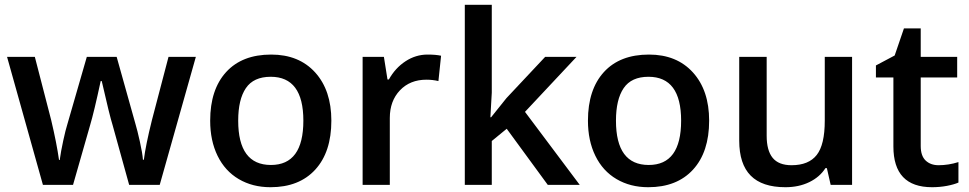

<svg xmlns="http://www.w3.org/2000/svg" viewBox="-20 -780 4089 810"><path d="M524.9 0 455.1 -252Q442.4 -292 409.2 -438H404.8Q376.5 -306.2 359.9 -251L288.1 0H161.1L9.8 -540H127L195.8 -273.9Q219.2 -175.3 229 -105H231.9Q236.8 -140.6 246.8 -186.8Q256.8 -232.9 264.2 -255.9L346.2 -540H472.2L551.8 -255.9Q559.1 -231.9 570.1 -182.6Q581.1 -133.3 583 -106H586.9Q594.2 -166 621.1 -273.9L690.9 -540H806.2L653.8 0Z M1377.9 -271Q1377.9 -138.7 1310.1 -64.5Q1242.2 9.8 1121.1 9.8Q1045.4 9.8 987.3 -24.4Q929.2 -58.6 897.9 -122.6Q866.7 -186.5 866.7 -271Q866.7 -402.3 934.1 -476.1Q1001.5 -549.8 1124 -549.8Q1241.2 -549.8 1309.6 -474.4Q1377.9 -398.9 1377.9 -271ZM984.9 -271Q984.9 -84 1123 -84Q1259.8 -84 1259.8 -271Q1259.8 -456.1 1122.1 -456.1Q1049.8 -456.1 1017.3 -408.2Q984.9 -360.4 984.9 -271Z M1783.7 -549.8Q1818.4 -549.8 1840.8 -544.9L1829.6 -438Q1805.2 -443.8 1778.8 -443.8Q1710 -443.8 1667.2 -398.9Q1624.5 -354 1624.5 -282.2V0H1509.8V-540H1599.6L1614.7 -444.8H1620.6Q1647.5 -493.2 1690.7 -521.5Q1733.9 -549.8 1783.7 -549.8Z M2051.8 -285.2 2116.7 -366.2 2279.8 -540H2412.1L2194.8 -308.1L2425.8 0H2291L2117.7 -236.8L2054.7 -185.1V0H1940.9V-759.8H2054.7V-389.2L2048.8 -285.2Z M2971.7 -271Q2971.7 -138.7 2903.8 -64.5Q2835.9 9.8 2714.8 9.8Q2639.2 9.8 2581.1 -24.4Q2522.9 -58.6 2491.7 -122.6Q2460.4 -186.5 2460.4 -271Q2460.4 -402.3 2527.8 -476.1Q2595.2 -549.8 2717.8 -549.8Q2835 -549.8 2903.3 -474.4Q2971.7 -398.9 2971.7 -271ZM2578.6 -271Q2578.6 -84 2716.8 -84Q2853.5 -84 2853.5 -271Q2853.5 -456.1 2715.8 -456.1Q2643.6 -456.1 2611.1 -408.2Q2578.6 -360.4 2578.6 -271Z M3484.4 0 3468.3 -70.8H3462.4Q3438.5 -33.2 3394.3 -11.7Q3350.1 9.8 3293.5 9.8Q3195.3 9.8 3147 -39.1Q3098.6 -87.9 3098.6 -187V-540H3214.4V-207Q3214.4 -145 3239.7 -114Q3265.1 -83 3319.3 -83Q3391.6 -83 3425.5 -126.2Q3459.5 -169.4 3459.5 -271V-540H3574.7V0Z M3939.5 -83Q3981.4 -83 4023.4 -96.2V-9.8Q4004.4 -1.5 3974.4 4.2Q3944.3 9.8 3912.1 9.8Q3749 9.8 3749 -162.1V-453.1H3675.3V-503.9L3754.4 -545.9L3793.5 -660.2H3864.3V-540H4018.1V-453.1H3864.3V-164.1Q3864.3 -122.6 3885 -102.8Q3905.8 -83 3939.5 -83Z"/></svg>

Font: f2_18033          
Style: Regular
Weight: 600
Foundry: Ascender Corporation
Version: Version 1.10